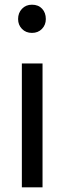

<svg xmlns="http://www.w3.org/2000/svg" viewBox="-20 -797 274 817"><path d="M175 -716Q175 -691 158.5 -674Q142 -657 116 -657Q90 -657 73.5 -674Q57 -691 57 -716Q57 -742 73.5 -759.5Q90 -777 116 -777Q143 -777 159 -760Q175 -743 175 -716ZM161 0H73V-527H161Z"/></svg>

Font: Fira Sans Compressed
Style: Regular
Weight: 400
Width: 1
Designer: bBox Type GmbH & Carrois Corporate GbR & Edenspiekermann AG
Foundry: bBox Type GmbH & Carrois Corporate GbR & Edenspiekermann AG
Version: Version 4.301